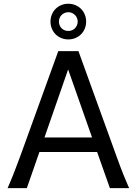

<svg xmlns="http://www.w3.org/2000/svg" viewBox="-20 -979 721 999"><path d="M19.5 0Q25.9 -14.6 32.7 -30.8Q39.6 -46.9 47.6 -67.1Q55.7 -87.4 65.4 -113.3Q75.2 -139.2 87.9 -173.3L283.2 -712.9H388.2L583.5 -173.3Q595.7 -139.2 605.5 -113.3Q615.2 -87.4 623.5 -67.1Q631.8 -46.9 638.7 -30.8Q645.5 -14.6 651.9 0H551.8L485.4 -188H185.1L119.6 0ZM334.5 -617.7 211.4 -263.7H459ZM384.3 -866.7Q384.3 -877 380.4 -885.7Q376.5 -894.5 369.9 -901.1Q363.3 -907.7 354.5 -911.6Q345.7 -915.5 335.4 -915.5Q325.2 -915.5 316.2 -911.6Q307.1 -907.7 300.5 -901.1Q293.9 -894.5 290.3 -885.7Q286.6 -877 286.6 -866.7Q286.6 -856.4 290.3 -847.4Q293.9 -838.4 300.5 -831.8Q307.1 -825.2 316.2 -821.5Q325.2 -817.9 335.4 -817.9Q345.7 -817.9 354.5 -821.5Q363.3 -825.2 369.9 -831.8Q376.5 -838.4 380.4 -847.4Q384.3 -856.4 384.3 -866.7ZM242.7 -866.7Q242.7 -886.2 249.8 -903.3Q256.8 -920.4 269.3 -932.9Q281.7 -945.3 298.8 -952.4Q315.9 -959.5 335.4 -959.5Q355 -959.5 372.1 -952.4Q389.2 -945.3 401.6 -932.9Q414.1 -920.4 421.1 -903.3Q428.2 -886.2 428.2 -866.7Q428.2 -847.2 421.1 -830.1Q414.1 -813 401.6 -800.5Q389.2 -788.1 372.1 -781Q355 -773.9 335.4 -773.9Q315.9 -773.9 298.8 -781Q281.7 -788.1 269.3 -800.5Q256.8 -813 249.8 -830.1Q242.7 -847.2 242.7 -866.7Z"/></svg>

Font: Andika DR AuSIL
Style: Regular
Weight: 400
Designer: Annie Olsen & Victor Gaultney
Foundry: SIL International
Version: Version 0.003